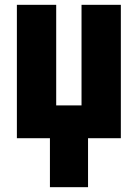

<svg xmlns="http://www.w3.org/2000/svg" viewBox="-20 -573 572 796"><path d="M50 0V-553H213V-136H318V-553H481V0H345V203H187V0Z"/></svg>

Font: Noto Sans UI CondBlack
Style: Regular
Weight: 900
Width: 3
Designer: Monotype Design Team
Foundry: Monotype Imaging Inc.
Version: Version 1.001